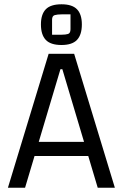

<svg xmlns="http://www.w3.org/2000/svg" viewBox="-20 -876 573 896"><path d="M17 0 207 -625H326L516 0H436L271 -553H262L97 0ZM104 -148V-214H431V-148ZM267 -666Q216 -666 193.5 -690Q171 -714 171 -762Q171 -809 193.5 -832.5Q216 -856 267 -856Q317 -856 339.5 -832.5Q362 -809 362 -762Q362 -714 339.5 -690Q317 -666 267 -666ZM223 -714H267Q286 -714 297.5 -717.5Q309 -721 309 -740V-809H268Q248 -809 235.5 -805.5Q223 -802 223 -784Z"/></svg>

Font: Changa Light
Style: Regular
Weight: 300
Designer: Eduardo Rodriguez Tunni
Foundry: Eduardo Rodriguez Tunni
Version: Version 3.002; ttfautohint (v1.8.2)